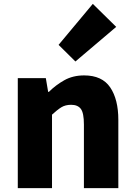

<svg xmlns="http://www.w3.org/2000/svg" viewBox="-20 -973 698 993"><path d="M72 0V-569H217L229 -498H233Q268 -533 312.5 -558Q357 -583 415 -583Q508 -583 550 -521Q592 -459 592 -353V0H414V-329Q414 -389 398 -410Q382 -431 348 -431Q318 -431 297 -418Q276 -405 249 -380V0ZM460 -953 581 -834 370 -655 283 -741Z"/></svg>

Font: Kinto Sans Black
Style: Regular
Weight: 900
Designer: Authors: Ryoko NISHIZUKA  (kana & ideographs); Paul D. Hunt (Latin, Greek & Cyrillic); Wenlong ZHANG  (bopomofo); Sandol
Foundry: Adobe Systems Incorporated, ookami Inc.
Version: Version 0.001